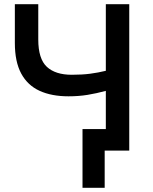

<svg xmlns="http://www.w3.org/2000/svg" viewBox="-20 -720 730 918"><path d="M374.5 178V-103H549V0H480.5V178ZM486 0V-285.5Q441.5 -273.5 399 -266.5Q356.5 -259.5 307.5 -259.5Q226.5 -259.5 169.2 -285.8Q112 -312 81.5 -368.2Q51 -424.5 51 -514.5V-700H163V-531Q163 -438.5 204 -400.5Q245 -362.5 323 -362.5Q372.5 -362.5 410.8 -367.5Q449 -372.5 486 -381.5V-700H598V0Z"/></svg>

Font: Geologica Cursive
Style: Regular
Weight: 400
Designer: Sindre Bremnes, Frode Helland
Foundry: Monokrom Skriftforlag AS
Version: Version 1.010;gftools[0.9.28]